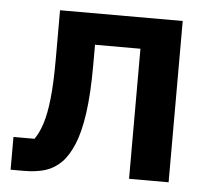

<svg xmlns="http://www.w3.org/2000/svg" viewBox="-43 -569 684 619"><g transform="rotate(5 298.5 -259.0)"><path d="M13 4V-102H81Q95 -121 105.5 -153Q116 -185 121.5 -235.5Q127 -286 127 -362V-522H524V0H396V-421H249V-356Q249 -262 240 -199Q231 -136 214.5 -97Q198 -58 177 -37Q154 -14 125 -5Q96 4 54 4Z"/></g></svg>

Font: IBM Plex Sans SemiBold
Style: Regular
Weight: 600
Designer: Mike Abbink, Paul van der Laan, Pieter van Rosmalen
Foundry: Bold Monday
Version: Version 3.201